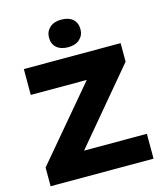

<svg xmlns="http://www.w3.org/2000/svg" viewBox="-132 -1020 957 1119"><g transform="rotate(-15 346.5 -461.0)"><path d="M33 -113 397 -544H59V-700H643V-588L275 -150H654V0H33ZM248 -839Q248 -875 273.5 -898.5Q299 -922 343 -922Q388 -922 413 -900Q438 -878 438 -839Q438 -803 412.5 -779.5Q387 -756 343 -756Q298 -756 273 -778Q248 -800 248 -839Z"/></g></svg>

Font: Lexend Exa HM Xlight
Style: Bold
Weight: 700
Designer: Bonnie Shaver-Troup, Thomas Jockin, Octavio Pardo
Foundry: Lexend
Version: Version 1.091